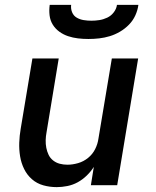

<svg xmlns="http://www.w3.org/2000/svg" viewBox="-20 -760 640 788"><path d="M213 8Q184 8 157.5 0.5Q131 -7 111 -24.5Q91 -42 79 -66.5Q67 -91 62.5 -118.5Q58 -146 59 -174.5Q60 -203 65 -232L113 -520H221L171 -217Q168 -201 167.5 -185Q167 -169 170 -153.5Q173 -138 179.5 -124.5Q186 -111 198 -101.5Q210 -92 225 -88Q240 -84 257 -84Q278 -84 300.5 -90.5Q323 -97 341.5 -112Q360 -127 370.5 -148Q381 -169 384 -191L439 -520H547L461 0H353L365 -75Q353 -56 336 -39.5Q319 -23 299 -12Q279 -1 256.5 3.5Q234 8 213 8ZM343 -600Q321 -600 300 -602.5Q279 -605 259.5 -611.5Q240 -618 223.5 -630Q207 -642 196.5 -659Q186 -676 183.5 -697Q181 -718 184 -740H272Q270 -724 276 -709.5Q282 -695 295 -687.5Q308 -680 323.5 -677.5Q339 -675 355 -675Q371 -675 387.5 -677.5Q404 -680 420 -687.5Q436 -695 447 -709.5Q458 -724 460 -740H548Q545 -718 535.5 -697Q526 -676 509.5 -659Q493 -642 472.5 -630Q452 -618 430.5 -611.5Q409 -605 387 -602.5Q365 -600 343 -600Z"/></svg>

Font: Iosevka Aile Semibold
Style: Italic
Weight: 600
Italic angle: -9°
Designer: Belleve Invis
Foundry: Belleve Invis
Version: Version 31.1.0; ttfautohint (v1.8.4)